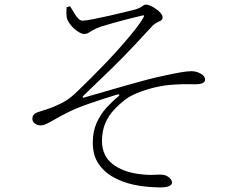

<svg xmlns="http://www.w3.org/2000/svg" viewBox="-20 -774 1040 836"><path d="M339 -684Q330 -684 321 -693Q312 -702 303.5 -716.5Q295 -731 285 -747L270 -742Q269 -732 269 -720.5Q269 -709 270 -701Q272 -688 281 -674.5Q290 -661 302 -650Q314 -639 326 -632.5Q338 -626 346 -626Q357 -626 364 -630.5Q371 -635 383 -642Q395 -649 419 -658Q444 -666 475 -674.5Q506 -683 538.5 -691.5Q571 -700 598 -706Q604 -708 606.5 -706.5Q609 -705 604 -697Q592 -675 566.5 -643Q541 -611 508.5 -574Q476 -537 441.5 -501Q407 -465 377 -435Q347 -405 327 -386Q298 -357 277.5 -342.5Q257 -328 227 -315Q205 -305 183.5 -298Q162 -291 143 -285Q132 -281 126.5 -274Q121 -267 121 -257Q121 -248 126.5 -241.5Q132 -235 140 -231.5Q148 -228 155 -228Q168 -228 182 -234.5Q196 -241 216.5 -253Q237 -265 268 -281Q308 -302 369 -323Q430 -344 489 -362Q498 -364 499.5 -361.5Q501 -359 494 -353Q469 -333 443.5 -305Q418 -277 401 -239.5Q384 -202 384 -153Q384 -98 409 -61Q434 -24 474.5 -2Q515 20 561 30Q592 37 625 39.5Q658 42 676 42Q705 42 717 36Q729 30 729 21Q729 10 717.5 0Q706 -10 695 -12Q679 -15 653 -13Q627 -11 587 -16Q515 -25 470 -60Q425 -95 424 -159Q424 -204 438.5 -237.5Q453 -271 476.5 -296Q500 -321 525 -340Q544 -355 577.5 -369Q611 -383 654.5 -393.5Q698 -404 745 -406Q778 -408 795 -407.5Q812 -407 827 -407Q853 -407 863 -412.5Q873 -418 873 -428Q873 -437 865 -445Q857 -453 843 -458.5Q829 -464 812 -464Q796 -464 766.5 -459Q737 -454 683 -442Q658 -437 618 -426.5Q578 -416 531 -402.5Q484 -389 435.5 -375Q387 -361 345 -349Q341 -348 340 -350.5Q339 -353 342 -356Q381 -394 411.5 -423Q442 -452 468 -477.5Q494 -503 519 -528.5Q544 -554 572 -584Q600 -614 636 -653Q650 -669 662 -675Q674 -681 681 -685Q688 -689 688 -698Q688 -707 680 -716.5Q672 -726 660 -734.5Q648 -743 636 -748.5Q624 -754 617 -754Q610 -754 605.5 -751Q601 -748 593.5 -743Q586 -738 570 -733Q558 -730 526 -722Q494 -714 456 -705.5Q418 -697 385.5 -690.5Q353 -684 339 -684Z"/></svg>

Font: Source Han Serif JP VF
Style: Regular
Weight: 250
Designer: Ryoko NISHIZUKA 西塚涼子 (kana & ideographs); Frank Grießhammer (Latin, Greek & Cyrillic); Wenlong ZHANG 张文龙 (bopomofo); San
Foundry: Adobe
Version: Version 2.001;hotconv 1.1.0;makeotfexe 2.6.0